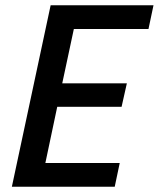

<svg xmlns="http://www.w3.org/2000/svg" viewBox="-20 -708 602 728"><path d="M25 0 172 -688H562L543 -598H260L216 -392H461L441 -303H197L152 -90H434L415 0Z"/></svg>

Font: Saira SemiCondensed Medium
Style: Italic
Weight: 500
Width: 4
Italic angle: -12°
Designer: Hector Gatti with collaboration of the Omnibus-Type team
Foundry: Omnibus-Type
Version: Version 1.101